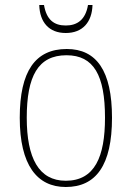

<svg xmlns="http://www.w3.org/2000/svg" viewBox="-20 -738 527 768"><path d="M243 -606C311 -606 348 -650 350 -718H332C322 -659 289 -636 243 -636C196 -636 166 -659 156 -718H137C139 -649 176 -606 243 -606ZM243 10C364 10 428 -77 428 -267C428 -455 366 -542 247 -542C121 -542 59 -453 59 -267C59 -78 128 10 243 10ZM243 -15C135 -15 87 -106 87 -267C87 -433 132 -517 246 -517C355 -517 400 -437 400 -267C400 -111 359 -15 243 -15Z"/></svg>

Font: Noto Serif SemiCondensed Thin
Style: Regular
Weight: 100
Width: 4
Designer: Monotype Design Team
Foundry: Monotype Imaging Inc.
Version: Version 2.015